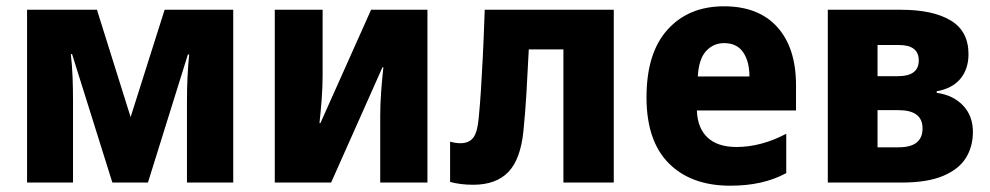

<svg xmlns="http://www.w3.org/2000/svg" viewBox="-20 -580 3146 610"><path d="M66 0V-549H288L395 -208L503 -549H721V0H574V-260Q574 -336 581 -407H577L450 0H337L209 -408H205Q209 -374 210.5 -336.5Q212 -299 212 -258V0Z M853 0V-549H1005V-341Q1005 -305 1002 -265Q999 -225 995 -189H998L1159 -549H1338V0H1188V-211Q1188 -249 1191 -289.5Q1194 -330 1198 -366H1195L1032 0Z M1483 7Q1443 7 1410 -2V-130Q1427 -125 1443 -125Q1470 -125 1483.5 -142.5Q1497 -160 1501 -206Q1505 -248 1508 -294Q1511 -340 1514 -401Q1517 -462 1520 -549H1930V0H1770V-423H1660Q1656 -343 1652.5 -283.5Q1649 -224 1643 -164Q1634 -74 1595 -33.5Q1556 7 1483 7Z M2300 10Q2176 10 2105 -61Q2034 -132 2034 -271Q2034 -412 2101 -486Q2168 -560 2280 -560Q2390 -560 2449.5 -494Q2509 -428 2509 -309V-229H2194Q2196 -173 2228 -143Q2260 -113 2320 -113Q2398 -113 2478 -155V-30Q2441 -10 2397 0Q2353 10 2300 10ZM2197 -337H2361Q2361 -385 2341 -414Q2321 -443 2281 -443Q2246 -443 2223 -417.5Q2200 -392 2197 -337Z M2610 0V-549H2842Q2944 -549 3000.5 -515Q3057 -481 3057 -408Q3057 -361 3031.5 -330Q3006 -299 2956 -290V-285Q3008 -278 3039.5 -245Q3071 -212 3071 -161Q3071 -114 3048.5 -78Q3026 -42 2976 -21Q2926 0 2844 0ZM2768 -338H2833Q2899 -338 2899 -388Q2899 -437 2836 -437H2768ZM2768 -112H2835Q2911 -112 2911 -172Q2911 -230 2835 -230H2768Z"/></svg>

Font: Noto Sans SemiCondensed ExtraBold
Style: Regular
Weight: 800
Width: 4
Designer: Monotype Design Team
Foundry: Monotype Imaging Inc.
Version: Version 2.013; ttfautohint (v1.8.4.7-5d5b)